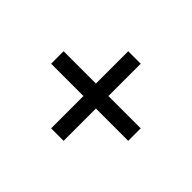

<svg xmlns="http://www.w3.org/2000/svg" viewBox="-101 -720 794 794"><g transform="rotate(45 296.0 -322.5)"><path d="M259 -286H70V-359H259V-548H332V-359H521V-286H332V-97H259Z"/></g></svg>

Font: hextelugu15
Style: Book
Weight: 400
Designer: Jelle Bosma - Monotype Design Team
Foundry: Monotype Imaging Inc.
Version: Version 2.003